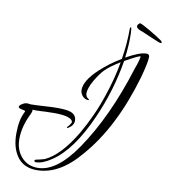

<svg xmlns="http://www.w3.org/2000/svg" viewBox="-93 -809 905 1030"><g transform="rotate(10 359.0 -294.0)"><path d="M176 142Q103 142 67 89Q35 42 35 -32Q35 -107 58 -151Q61 -156 61 -158Q61 -162 42 -165Q23 -169 23 -176Q23 -185 40 -194Q47 -199 53.5 -200.5Q60 -202 65 -202Q67 -202 69 -202Q71 -202 75 -201Q79 -200 82 -200Q85 -200 86 -200Q109 -200 155 -203Q202 -206 225 -206Q272 -206 294 -200Q333 -190 333 -154Q333 -128 301 -109Q297 -109 297 -111Q297 -115 308 -126Q318 -141 318 -142Q318 -176 214 -176Q206 -176 194.5 -175.5Q183 -175 168 -175Q152 -174 141 -173.5Q130 -173 122 -173Q115 -173 109 -173Q103 -173 98 -174Q99 -173 99 -168Q99 -163 93 -149Q56 -75 56 -7Q56 50 88 88Q122 129 179 129Q283 129 389 -27Q451 -118 504 -232.5Q557 -347 600 -485Q611 -514 615.5 -532Q620 -550 620 -555Q620 -556 619 -556Q608 -556 537 -516Q524 -436 500 -355.5Q476 -275 441 -196Q355 -1 248 69Q201 101 164 101Q156 101 156 94Q156 89 164 87Q172 86 183 83Q194 80 209 76Q292 38 372 -97Q401 -147 426.5 -203Q452 -259 472 -320Q488 -367 500 -413.5Q512 -460 520 -506Q468 -475 439 -446Q417 -423 393 -382Q368 -338 368 -311Q368 -293 383 -283Q388 -280 388 -278Q388 -276 383 -276Q366 -276 352 -291Q339 -307 339 -324Q339 -374 409 -440Q459 -487 523 -525Q530 -566 533.5 -608.5Q537 -651 537 -694Q537 -699 542 -701Q547 -698 547 -645Q547 -620 545 -592.5Q543 -565 539 -535Q612 -576 648 -576Q665 -576 665 -561Q665 -530 642 -447Q601 -305 543 -190.5Q485 -76 409 11Q299 142 176 142ZM717 -645Q713 -644 704 -647Q695 -650 672 -660Q657 -666 647.5 -670.5Q638 -675 623 -681Q608 -688 595 -692Q576 -700 573 -709Q571 -720 585 -730Q587 -732 603 -724Q619 -716 639.5 -704Q660 -692 678.5 -680.5Q697 -669 704 -664Q715 -657 716.5 -653.5Q718 -650 718 -648Q718 -647 717.5 -646.5Q717 -646 717 -645Z"/></g></svg>

Font: Ruthie
Style: Regular
Weight: 400
Designer: Robert E. Leuschke
Foundry: Robert E. Leuschke
Version: Version 1.012